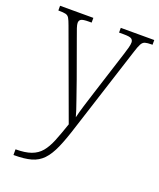

<svg xmlns="http://www.w3.org/2000/svg" viewBox="-143 -625 792 954"><g transform="rotate(20 253.0 -148.0)"><path d="M44 210Q94 210 126 198.5Q158 187 178.5 162.5Q199 138 215 98.5Q231 59 250 3L81 -458Q72 -483 65.5 -494Q59 -505 47 -508Q35 -511 10 -511H8V-536H184V-511H170Q138 -511 128.5 -505Q119 -499 119 -486Q119 -477 124.5 -460Q130 -443 142 -411L211 -220Q228 -170 245.5 -121Q263 -72 271 -42Q278 -72 289 -107.5Q300 -143 314 -187L388 -419Q395 -440 399.5 -457.5Q404 -475 404 -485Q404 -498 395 -504.5Q386 -511 354 -511H329V-536H506V-511H502Q479 -511 467 -507.5Q455 -504 447.5 -490Q440 -476 431 -447L287 1Q264 75 243.5 121.5Q223 168 198 194Q173 220 137.5 230Q102 240 47 240H44Z"/></g></svg>

Font: Noto Serif Georgian SemiCondensed ExtraLight
Style: Regular
Weight: 200
Width: 4
Designer: Monotype Design Team, Akaki Razmadze
Foundry: Google LLC
Version: Version 2.003; ttfautohint (v1.8.4.7-5d5b)